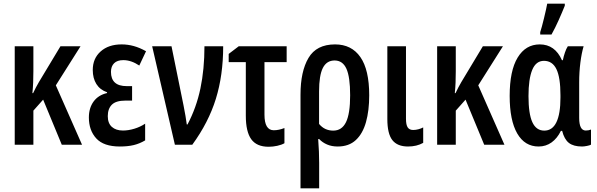

<svg xmlns="http://www.w3.org/2000/svg" viewBox="-20 -796 3282 1056"><path d="M422.9 -541.5 287.1 -326.7 431.2 0H319.8L217.3 -248L163.6 -187.5V0H61V-541.5H163.6V-404.8Q163.6 -371.6 162.4 -341.8Q161.1 -312 158.2 -283.7H162.1Q177.7 -316.9 193.8 -344.2L312.5 -541.5Z M706.5 -322.3V-242.7H669.4Q618.2 -242.7 595.5 -220.5Q572.8 -198.2 572.8 -157.2Q572.8 -118.2 595.2 -98.1Q617.7 -78.1 656.2 -78.1Q686 -78.1 718.5 -87.9Q751 -97.7 778.3 -115.7V-23.9Q748 -5.9 715.3 2Q682.6 9.8 639.2 9.8Q550.3 9.8 509.5 -34.7Q468.8 -79.1 468.8 -149.9Q468.8 -202.1 494.9 -237.8Q521 -273.4 568.8 -284.2V-288.6Q529.8 -302.2 510 -334Q490.2 -365.7 490.2 -411.1Q490.2 -474.6 533.7 -513.2Q577.1 -551.8 648.9 -551.8Q683.1 -551.8 715.8 -542.7Q748.5 -533.7 783.2 -514.2L746.1 -435.5Q701.7 -465.3 658.2 -465.3Q624.5 -465.3 607.4 -448Q590.3 -430.7 590.3 -400.9Q590.3 -322.3 676.8 -322.3Z M816.9 -541.5H923.3L989.7 -214.8Q995.6 -184.6 1000.2 -158.2Q1004.9 -131.8 1007.3 -111.3H1011.2Q1060.1 -203.6 1082.3 -309.6Q1104.5 -415.5 1104.5 -541.5H1207.5Q1207.5 -382.3 1167.2 -252.4Q1127 -122.6 1037.6 0H941.9Z M1556.6 -541.5V-454.1H1434.6V-165.5Q1434.6 -79.6 1485.8 -79.6Q1513.2 -79.6 1544.4 -91.8V-8.3Q1529.3 0.5 1505.1 5.9Q1481 11.2 1457.5 11.2Q1391.6 11.2 1361.8 -30.3Q1332 -71.8 1332 -159.7V-454.1H1237.8V-499.5L1293 -541.5Z M2010.7 -272Q2010.7 -187.5 1992.9 -124.3Q1975.1 -61 1937 -25.6Q1898.9 9.8 1837.4 9.8Q1804.7 9.8 1779.1 -1.2Q1753.4 -12.2 1735.4 -31.2H1730Q1732.9 4.4 1734.1 38.1Q1735.4 71.8 1735.4 100.1V239.7H1632.8V-275.4Q1632.8 -403.3 1676.8 -477.5Q1720.7 -551.8 1822.8 -551.8Q1913.6 -551.8 1962.2 -481.9Q2010.7 -412.1 2010.7 -272ZM1820.3 -463.4Q1776.4 -463.4 1755.6 -422.1Q1734.9 -380.9 1734.9 -293.5V-114.3Q1765.1 -77.6 1813 -77.6Q1860.4 -77.6 1883.1 -124.3Q1905.8 -170.9 1905.8 -272Q1905.8 -372.6 1885.3 -418Q1864.7 -463.4 1820.3 -463.4Z M2212.9 -541.5V-142.6Q2212.9 -109.4 2222.4 -95.2Q2231.9 -81.1 2252.4 -81.1Q2266.6 -81.1 2281.7 -85.2Q2296.9 -89.4 2307.6 -95.2V-10.3Q2272 9.8 2224.1 9.8Q2165.5 9.8 2137.9 -25.4Q2110.4 -60.5 2110.4 -141.1V-541.5Z M2746.1 -541.5 2610.4 -326.7 2754.4 0H2643.1L2540.5 -248L2486.8 -187.5V0H2384.3V-541.5H2486.8V-404.8Q2486.8 -371.6 2485.6 -341.8Q2484.4 -312 2481.4 -283.7H2485.4Q2501 -316.9 2517.1 -344.2L2635.7 -541.5Z M2942.4 9.8Q2866.2 9.8 2824.7 -62Q2783.2 -133.8 2783.2 -268.6Q2783.2 -407.2 2827.1 -479.5Q2871.1 -551.8 2948.7 -551.8Q3032.2 -551.8 3070.8 -464.8H3075.7Q3080.1 -486.8 3087.2 -507.3Q3094.2 -527.8 3103 -541.5H3189.9Q3178.7 -503.9 3172.1 -451.9Q3165.5 -399.9 3165.5 -342.8V-147.5Q3165.5 -78.1 3201.7 -78.1Q3217.3 -78.1 3230.5 -83.5V-0.5Q3224.6 3.4 3208.3 6.6Q3191.9 9.8 3181.2 9.8Q3134.3 9.8 3108.9 -10Q3083.5 -29.8 3071.8 -76.2H3064.9Q3044.9 -35.2 3013.7 -12.7Q2982.4 9.8 2942.4 9.8ZM2973.6 -77.6Q3018.1 -77.6 3040.3 -123.8Q3062.5 -169.9 3062.5 -258.8V-272.5Q3062.5 -370.1 3040.3 -415.8Q3018.1 -461.4 2971.7 -461.4Q2927.7 -461.4 2907.2 -411.4Q2886.7 -361.3 2886.7 -267.6Q2886.7 -169.9 2908 -123.8Q2929.2 -77.6 2973.6 -77.6ZM2951.2 -606V-619.1Q2955.1 -629.9 2960.7 -651.4Q2966.3 -672.9 2972.4 -697.5Q2978.5 -722.2 2983.2 -743.7Q2987.8 -765.1 2989.7 -775.9H3086.4V-764.6Q3071.8 -728 3052.7 -685.3Q3033.7 -642.6 3013.2 -606Z"/></svg>

Font: Open Sans Condensed SemiBold
Style: Regular
Weight: 600
Width: 3
Designer: Monotype Design Team
Foundry: Monotype Imaging Inc.
Version: Version 3.000; ttfautohint (v1.8.4)